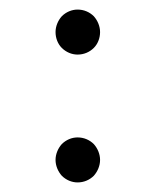

<svg xmlns="http://www.w3.org/2000/svg" viewBox="-20 -494 301 401"><path d="M189 -427C189 -439 184 -451 176 -460C167 -469 155 -474 142 -474C130 -474 118 -469 109 -460C101 -451 96 -439 96 -427C96 -414 101 -402 109 -394C118 -385 130 -380 142 -380C155 -380 167 -385 176 -394C184 -402 189 -414 189 -427ZM189 -160C189 -172 184 -184 176 -193C167 -202 155 -207 142 -207C130 -207 118 -202 109 -193C101 -184 96 -172 96 -160C96 -148 101 -136 109 -127C118 -118 130 -113 142 -113C155 -113 167 -118 176 -127C184 -136 189 -148 189 -160Z"/></svg>

Font: Nupuram ExtraLight Oblique
Style: Regular
Weight: 200
Designer: Santhosh Thottingal (santhosh.thottingal@gmail.com)
Foundry: SMC
Version: Version 1.000